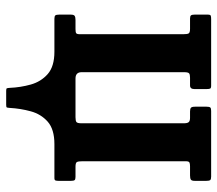

<svg xmlns="http://www.w3.org/2000/svg" viewBox="-62 -498 720 637"><g transform="rotate(90 298.5 -180.0)"><path d="M281.5 160Q274.5 160 273.5 157.8Q272.5 155.5 272 148.5Q270.5 112.5 261 78.5Q251.5 44.5 226.2 22.2Q201 0 152 0H43Q34 0 31.5 -3.2Q29 -6.5 29 -16V-54Q29 -64.5 33.2 -67.2Q37.5 -70 47 -70H77Q87 -70 90.5 -72.2Q94 -74.5 94 -84V-427.5Q94 -440.5 91.5 -445.2Q89 -450 76 -450H42Q34 -450 31.5 -453.2Q29 -456.5 29 -465V-509Q29 -517.5 32.8 -518.8Q36.5 -520 44.5 -520H265Q273 -520 274.5 -516.5Q276 -513 276 -504.5V-464.5Q276 -450 264 -450H238.5Q227.5 -450 223.8 -446.8Q220 -443.5 220 -430.5V-90.5Q220 -70 241 -70H369.5Q381.5 -70 385.5 -73.2Q389.5 -76.5 389.5 -89.5V-429.5Q389.5 -441 385.8 -445.5Q382 -450 371.5 -450H350.5Q341.5 -450 338 -453Q334.5 -456 334.5 -467V-505Q334.5 -514 337 -517Q339.5 -520 348.5 -520H566.5Q575.5 -520 578 -516.8Q580.5 -513.5 580.5 -504V-466Q580.5 -455.5 576.5 -452.8Q572.5 -450 562.5 -450H532.5Q523 -450 519.2 -447.8Q515.5 -445.5 515.5 -436V-92.5Q515.5 -79.5 518 -74.8Q520.5 -70 533.5 -70H567.5Q576 -70 578.2 -66.8Q580.5 -63.5 580.5 -55V-13.5Q580.5 -7 579.2 -3.5Q578 0 571 0H458.5Q409.5 0 384.2 22.2Q359 44.5 349.8 78.5Q340.5 112.5 338.5 148.5Q338 155.5 337 157.8Q336 160 328.5 160Z"/></g></svg>

Font: Besley* Narrow Semi
Style: Regular
Weight: 600
Width: 4
Designer: Owen Earl
Foundry: indestructible type*
Version: Version 3.000; ttfautohint (v1.8.3)